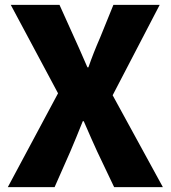

<svg xmlns="http://www.w3.org/2000/svg" viewBox="-20 -764 697 784"><path d="M217 -383 24 -744H223L283 -611Q298 -579 337 -489H341Q361 -547 389 -611L443 -744H632L440 -375L645 0H446L377 -145Q358 -186 322 -269H318Q291 -201 267 -145L203 0H12Z"/></svg>

Font: KaiGen Gothic SC Heavy
Style: Bold
Weight: 900
Designer: Ryoko NISHIZUKA Ë•øÂ°öÊ∂ºÂ≠ê (kana & ideographs); Paul D. Hunt (Latin, Greek & Cyrillic); Wenlong ZHANG Âº†ÊñáÈæô (bopom
Version: Version 1.001 October 10, 2014